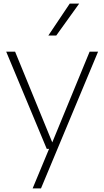

<svg xmlns="http://www.w3.org/2000/svg" viewBox="-20 -828 580 1068"><path d="M161.5 220 253 0 267.5 -28 478.5 -540.5H525.5L208 220ZM240 0 14.5 -540.5H64L285.5 0ZM249 -630.5 368 -808H420.5L293 -630.5Z"/></svg>

Font: Encode Sans SemiExpanded ExtraLight
Style: Regular
Weight: 250
Width: 6
Designer: Multiple Designers
Foundry: Impallari Type
Version: Version 3.002